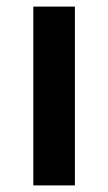

<svg xmlns="http://www.w3.org/2000/svg" viewBox="-20 -562 327 582"><path d="M207 0V-542H81V0Z"/></svg>

Font: Noto Sans Bamum SemiBold
Style: Regular
Weight: 600
Designer: Monotype Design Team
Foundry: Monotype Imaging Inc.
Version: Version 2.002